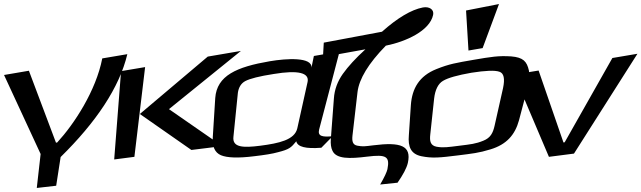

<svg xmlns="http://www.w3.org/2000/svg" viewBox="-127 -755 3174 950"><path d="M156 -50 150 -49 16 -405 -107 -384 74 7 55 175 151 164 173 22C348 -150 464 -322 503 -487L379 -466C348 -306 240 -141 156 -50Z M973 -32 709 -215 1065 -503 901 -475 565 -191 820 -13ZM538 21 591 -423 472 -403 438 34Z M1452 -114 1553 -500 1426 -478 1414 -420C1419 -474 1290 -466 1208 -452C1044 -424 946 -381 938 -270L926 -79C922 -30 936 0 966 13C997 26 1052 28 1131 18C1182 12 1221 6 1249 -2C1304 -16 1313 -24 1339 -56C1345 -28 1386 -18 1463 -24L1519 -81C1467 -76 1444 -81 1452 -114ZM1161 -34C1076 -23 1022 -25 1028 -78L1050 -296C1054 -323 1066 -343 1087 -354C1110 -366 1156 -378 1228 -389C1348 -409 1404 -395 1395 -350L1344 -120C1331 -63 1254 -46 1161 -34Z M1965 -718C1908 -707 1839 -666 1763 -598L1475 -544L1471 -473L1681 -511C1633 -467 1596 -427 1569 -389C1543 -352 1528 -312 1525 -267L1510 -68C1508 -43 1511 -23 1518 -9C1537 32 1602 31 1690 20C1786 8 1802 20 1790 82C1787 96 1775 122 1754 158L1840 149C1867 110 1885 77 1891 51C1910 -35 1855 -53 1720 -36C1680 -31 1668 -29 1642 -34C1618 -38 1614 -56 1617 -84L1642 -300C1650 -364 1695 -440 1782 -529C1881 -549 1999 -602 2016 -681C2022 -708 1997 -724 1965 -718Z M2484 -323C2493 -356 2494 -384 2490 -406C2480 -451 2462 -471 2402 -476C2339 -480 2304 -474 2216 -459C2130 -444 2097 -439 2032 -413C1947 -379 1912 -317 1906 -236L1896 -86C1891 -28 1906 7 1958 18C2012 29 2050 25 2138 14C2209 5 2242 2 2300 -16C2379 -40 2421 -87 2441 -160ZM2320 -132C2312 -97 2300 -73 2265 -59C2226 -43 2202 -41 2146 -34C2090 -27 2067 -23 2033 -29C2003 -35 1998 -56 2002 -90L2021 -267C2026 -311 2041 -341 2065 -355C2090 -370 2137 -383 2205 -395C2275 -406 2322 -408 2344 -400C2366 -393 2372 -366 2362 -319ZM2261 -517 2342 -735 2179 -703 2191 -505Z M3027 -489 2903 -468 2667 -51 2661 -50 2538 -406 2416 -386 2589 21 2713 5Z"/></svg>

Font: Gamestation Warped
Style: Italic
Weight: 400
Designer: Jonas Hecksher
Foundry: Jonas Hecksher, Playtypeª, e-types AS
Version: Version 1.003